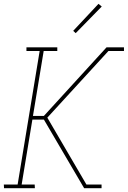

<svg xmlns="http://www.w3.org/2000/svg" viewBox="-20 -982 667 1002"><path d="M419 0 209 -358H149L93 -19H161L162 0H1L0 -19H72L187 -716H118V-735H279V-716H208L152 -377H209L536 -735H627V-716H546L227 -368L431 -19H510V0ZM375 -809 362 -821 494 -962 511 -948Z"/></svg>

Font: Iosevka HT Thin Extended
Style: Italic
Weight: 100
Width: 7
Italic angle: -9°
Monospace: yes
Designer: Belleve Invis
Foundry: Belleve Invis
Version: Version 32.3.0; ttfautohint (v1.8.4)